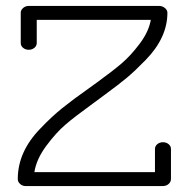

<svg xmlns="http://www.w3.org/2000/svg" viewBox="-20 -628 637 648"><path d="M557 -125V-24Q557 -14 549 -7Q541 0 529 0H67Q56 0 48 -7Q40 -14 40 -24Q40 -116 116 -194Q154 -234 190 -263Q226 -292 280 -330L309 -351Q360 -388 390.5 -414Q421 -440 451.5 -480.5Q482 -521 489 -561H104V-483Q104 -473 96 -466.5Q88 -460 77 -460Q66 -460 58 -466.5Q50 -473 50 -483V-585Q50 -594 58 -601Q66 -608 77 -608H517Q528 -608 536.5 -601Q545 -594 545 -585Q545 -501 472 -426Q435 -388 408 -365.5Q381 -343 336 -310L286 -273Q232 -234 200.5 -207Q169 -180 136 -135.5Q103 -91 96 -47H503V-125Q503 -135 511 -141.5Q519 -148 530 -148Q541 -148 549 -141.5Q557 -135 557 -125Z"/></svg>

Font: Flamenco
Style: Regular
Weight: 400
Designer: Luciano Vergara
Foundry: Luciano Vergara
Version: Version 1.002